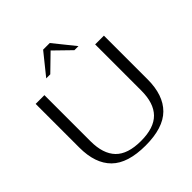

<svg xmlns="http://www.w3.org/2000/svg" viewBox="-241 -1090 1271 1271"><g transform="rotate(-45 394.5 -454.5)"><path d="M75 -291V-700H157V-268Q157 -151 214 -92Q271 -33 395 -33Q517 -33 574.5 -91.5Q632 -150 632 -268V-700H714V-291Q714 -143 637 -66.5Q560 10 395 10Q229 10 152 -66Q75 -142 75 -291ZM364 -919H426L546 -770H508L395 -880L282 -770H244Z"/></g></svg>

Font: Fahkwang Light
Style: Regular
Weight: 300
Version: Version 1.000; ttfautohint (v1.6)